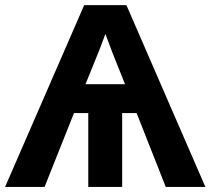

<svg xmlns="http://www.w3.org/2000/svg" viewBox="-20 -735 828 755"><path d="M311 -714.8H477.1L787.6 0H631.8L517.1 -290.5H460.4V0H327.1V-290.5H271L155.3 0H0ZM422.9 -525.9 394.5 -601.6 370.6 -538.1 323.7 -422.4 315.9 -403.8H471.7Z"/></svg>

Font: Viking Open Sans
Style: Bold
Weight: 700
Foundry: Ascender Corporation
Version: Version 2.001